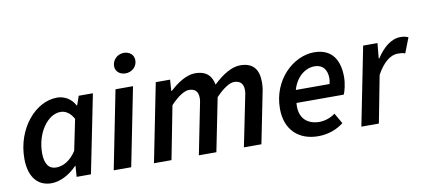

<svg xmlns="http://www.w3.org/2000/svg" viewBox="-66 -940 2639 1188"><g transform="rotate(-10 1253.0 -346.5)"><path d="M175 12C230 12 290 -20 336 -68H339L334 0H424L523 -492H434L414 -435H411C390 -477 347 -504 299 -504C163 -504 35 -355 35 -167C35 -52 88 12 175 12ZM220 -79C176 -79 149 -111 149 -182C149 -308 224 -413 305 -413C335 -413 365 -396 387 -355L347 -161C308 -101 261 -79 220 -79Z M567 0H677L775 -492H665ZM744 -578C784 -578 817 -607 817 -648C817 -685 787 -705 754 -705C714 -705 681 -673 681 -634C681 -597 712 -578 744 -578Z M820 0H930L995 -334C1044 -386 1085 -409 1111 -409C1150 -409 1169 -389 1169 -348C1169 -333 1166 -319 1161 -296L1102 0H1212L1279 -334C1328 -386 1369 -409 1394 -409C1433 -409 1453 -389 1453 -348C1453 -333 1450 -319 1445 -296L1385 0H1495L1557 -310C1563 -336 1565 -356 1565 -379C1565 -458 1531 -504 1450 -504C1396 -504 1338 -468 1280 -413C1269 -466 1241 -504 1166 -504C1113 -504 1056 -467 1007 -422H1003L1008 -492H918Z M1851 12C1915 12 1971 -10 2011 -42L1973 -108C1947 -88 1909 -74 1873 -74C1801 -74 1743 -116 1753 -214H2050C2058 -230 2071 -278 2071 -322C2071 -424 2029 -504 1914 -504C1785 -504 1646 -380 1646 -196C1646 -65 1727 12 1851 12ZM1763 -294C1785 -372 1843 -418 1901 -418C1960 -418 1980 -376 1980 -329C1980 -316 1978 -305 1975 -294Z M2123 0H2233L2290 -296C2331 -370 2377 -406 2423 -406C2440 -406 2457 -405 2469 -399L2506 -494C2494 -500 2478 -504 2456 -504C2398 -504 2345 -458 2306 -397H2302L2311 -492H2221Z"/></g></svg>

Font: Source Sans Pro Semibold
Style: Italic
Weight: 600
Italic angle: -11°
Designer: Paul D. Hunt
Foundry: Adobe Systems Incorporated
Version: Version 3.006;hotconv 1.0.111;makeotfexe 2.5.65597